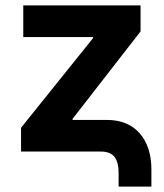

<svg xmlns="http://www.w3.org/2000/svg" viewBox="-20 -566 613 717"><path d="M422.9 130.9V77.1Q422.9 41.5 408.2 20.8Q393.6 0 356 0H58.6V-88.9L327.6 -423.8V-427.7H66.9V-545.9H504.9V-448.7L251 -122.1V-118.2H377.9Q458 -118.2 501.7 -68.1Q545.4 -18.1 545.4 67.4V130.9Z"/></svg>

Font: Inter-Bold
Style: Bold
Weight: 700
Designer: Rasmus Andersson
Foundry: rsms
Version: Version 4.000;git-a52131595